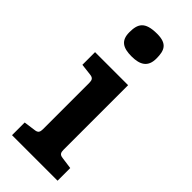

<svg xmlns="http://www.w3.org/2000/svg" viewBox="-236 -756 793 793"><g transform="rotate(45 160.5 -360.0)"><path d="M228 -645C228 -692 217 -720 158 -720C86 -720 72 -692 72 -643C72 -594 100 -579 149 -579C198 -579 228 -596 228 -645ZM223 -485H30V-411L81 -405C99 -403 103 -395 103 -377V-109C103 -91 99 -83 81 -81L30 -74V0H296V-74L245 -81C227 -83 223 -91 223 -109Z"/></g></svg>

Font: Enriqueta
Style: Bold
Weight: 700
Designer: Viviana Monsalve, Gustavo Ibarra
Foundry: Viviana Monsalve, Gustavo Ibarra
Version: Version 1.002